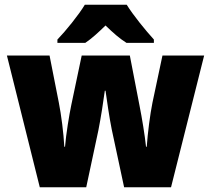

<svg xmlns="http://www.w3.org/2000/svg" viewBox="-20 -786 886 806"><path d="M512 -766H336C311 -724 255 -655 221 -620V-606H338C366 -625 391 -648 423 -679C455 -648 481 -625 511 -606H626V-620C589 -661 540 -721 512 -766ZM449 -243 501 0H698L837 -553H662L620 -355C610 -306 600 -227 596 -170H593C588 -218 576 -291 566 -341L525 -553H323L279 -344C271 -306 257 -222 253 -170H250C247 -227 237 -305 227 -355L188 -553H9L147 0H342L393 -239C403 -289 415 -366 420 -405H423C428 -369 439 -292 449 -243Z"/></svg>

Font: Noto Sans Armenian SemiCondensed Black
Style: Regular
Weight: 900
Width: 4
Designer: Monotype Design Team
Foundry: Monotype Imaging Inc.
Version: Version 2.008